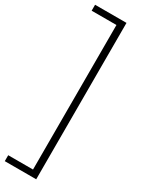

<svg xmlns="http://www.w3.org/2000/svg" viewBox="-284 -840 825 1093"><g transform="rotate(30 128.0 -294.0)"><path d="M-19.5 220V181H143.5V-769H-19.5V-808H187V220Z"/></g></svg>

Font: Encode Sans Condensed Condensed ExtraLight
Style: Regular
Weight: 200
Width: 3
Designer: Multiple Designers
Foundry: Impallari Type
Version: Version 3.000; ttfautohint (v1.8.3) -l 8 -r 50 -G 200 -x 14 